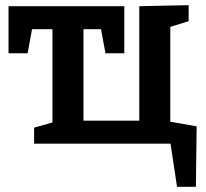

<svg xmlns="http://www.w3.org/2000/svg" viewBox="-20 -556 797 743"><path d="M639 -452V-85L741 -67L738 167H665L640 0H112V-62L183 -82V-443H104L87 -350H13V-532H461V-350H388L371 -443H303V-89H519V-532L710 -536V-474Z"/></svg>

Font: Bitter Pro SemiBold
Style: Regular
Weight: 600
Designer: Sol Matas, and Bitter project Authors
Foundry: Sol Matas
Version: Version 1.010